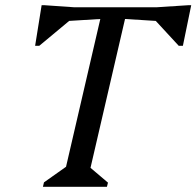

<svg xmlns="http://www.w3.org/2000/svg" viewBox="-20 -718 755 738"><path d="M145 0 149 -17 265 -99 225 -39 376 -690H471L320 -39L296 -100L395 -16L391 0ZM115 -542 140 -698H151L266 -690L256 -646L131 -542ZM138 -631 151 -690H408L398 -647ZM683 -631 430 -647 440 -690H697ZM667 -542 571 -646 581 -690 704 -698H715L683 -542Z"/></svg>

Font: Platypi Light Light
Style: Italic
Weight: 300
Italic angle: -13°
Version: Version 1.200